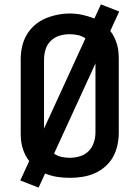

<svg xmlns="http://www.w3.org/2000/svg" viewBox="-20 -808 640 881"><path d="M157 53 73 20 114 -69Q103 -83 95.5 -98.5Q88 -114 83 -131Q78 -148 76.5 -165.5Q75 -183 75 -200V-535Q75 -564 81 -592.5Q87 -621 101.5 -646.5Q116 -672 138 -691.5Q160 -711 186.5 -722.5Q213 -734 242 -740Q271 -746 300 -746Q329 -746 357.5 -740Q386 -734 413 -723L443 -788L527 -755L486 -666Q497 -652 504.5 -636.5Q512 -621 517 -604Q522 -587 523.5 -569.5Q525 -552 525 -535V-200Q525 -171 519 -142.5Q513 -114 499 -88.5Q485 -63 462.5 -43.5Q440 -24 413.5 -12.5Q387 -1 358 3.5Q329 8 300 8Q271 8 242 3.5Q213 -1 187 -12ZM182 -218 372 -632Q356 -643 337 -647Q318 -651 299 -651Q275 -651 252.5 -644Q230 -637 213 -620.5Q196 -604 189 -581Q182 -558 182 -535ZM300 -84Q324 -84 347 -91Q370 -98 386.5 -114.5Q403 -131 410.5 -154Q418 -177 418 -200V-517L228 -103Q244 -92 262.5 -88Q281 -84 300 -84Z"/></svg>

Font: Iosevka Custom SmBdEx
Style: Regular
Weight: 600
Width: 7
Monospace: yes
Designer: Belleve Invis
Foundry: Belleve Invis
Version: Version 11.2.4; ttfautohint (v1.8.4)